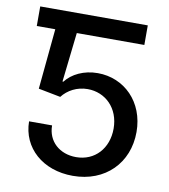

<svg xmlns="http://www.w3.org/2000/svg" viewBox="-83 -799 775 879"><g transform="rotate(10 305.0 -359.0)"><path d="M533 -728H33V-637H119L92 -356L195 -336C221 -370 264 -393 313 -393C395 -393 461 -331 461 -235C461 -143 401 -77 314 -77C237 -77 181 -127 181 -201H74C75 -78 174 10 314 10C465 10 567 -94 567 -238C567 -378 469 -473 346 -473C281 -473 227 -446 197 -407H193L219 -637H533Z"/></g></svg>

Font: Wafeq Medium
Style: Regular
Weight: 500
Designer: Rasmus Andersson & Azza Alameddine
Foundry: Google & TypeTogether
Version: Version 3.000;January 28, 2025;FontCreator 15.0.0.3014 64-bi